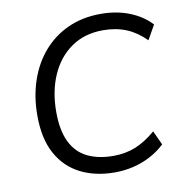

<svg xmlns="http://www.w3.org/2000/svg" viewBox="-81 -790 835 875"><g transform="rotate(-10 336.5 -352.5)"><path d="M380.9 8.9Q291.6 8.9 223.1 -25.5Q154.5 -59.9 115.9 -129.9Q77.4 -199.8 77.4 -307.3Q77.4 -393.9 102.3 -467.9Q127.3 -541.9 174.5 -596.9Q221.7 -651.9 289.2 -682.9Q356.8 -713.9 442 -713.9Q515.5 -713.9 575.4 -689.9Q635.3 -665.8 673.3 -624.1L635.7 -557.6Q595.1 -598.9 547.3 -618.8Q499.4 -638.6 439 -638.6Q353.5 -638.6 292.1 -595.8Q230.7 -553 197.9 -478.5Q165.1 -404 165.1 -308.7Q165.1 -222.5 191.6 -168.8Q218.1 -115.2 268.1 -90.8Q318.2 -66.4 388 -66.4Q442.9 -66.4 489.8 -85Q536.6 -103.7 584.7 -145L614.8 -79.5Q584.2 -50.8 546.8 -31Q509.3 -11.1 467.4 -1.1Q425.5 8.9 380.9 8.9Z"/></g></svg>

Font: Nunito Sans 12pt ExtraLight
Style: Italic
Weight: 200
Italic angle: -9°
Designer: Vernon Adams
Foundry: Vernon Adams
Version: Version 3.101;gftools[0.9.27]